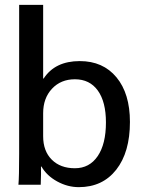

<svg xmlns="http://www.w3.org/2000/svg" viewBox="-20 -762 587 792"><path d="M151 -75H149Q150 -51 148 0H56Q59 -32 59 -128V-742H158V-438H160Q207 -510 309 -510Q405 -510 460.5 -443Q516 -376 516 -259Q516 -134 459.5 -62Q403 10 305 10Q259 10 216 -13.5Q173 -37 151 -75ZM417 -257Q417 -342 383.5 -388.5Q350 -435 289 -435Q231 -435 194.5 -396Q158 -357 158 -295V-200Q158 -139 193.5 -103.5Q229 -68 289 -68Q349 -68 383 -118Q417 -168 417 -257Z"/></svg>

Font: Sarabun Medium
Style: Regular
Weight: 500
Designer: Suppakit Chalermlarp | Katatrad Co.,Ltd.
Foundry: Cadson Demak Co.,Ltd.
Version: Version 1.000; ttfautohint (v1.6)